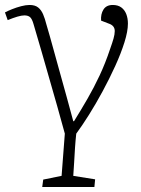

<svg xmlns="http://www.w3.org/2000/svg" viewBox="-37 -537 569 773"><path d="M211 171 224 1Q209 -54 193.5 -109Q178 -164 162 -219Q146 -274 130.5 -329Q115 -384 98 -440Q92 -461 84 -468Q76 -475 61 -475Q50 -475 33 -470Q16 -465 -6 -456L-17 -487Q-6 -493 11.5 -500Q29 -507 48 -512Q67 -517 82 -517Q104 -517 116.5 -507Q129 -497 136.5 -479.5Q144 -462 150 -438Q164 -391 177 -343Q190 -295 204 -245.5Q218 -196 231.5 -146.5Q245 -97 258 -49H261Q289 -94 315 -139Q341 -184 364 -233Q387 -282 406 -339Q415 -364 420 -381.5Q425 -399 425 -412Q425 -423 419 -430.5Q413 -438 401 -442L370 -454Q368 -480 379.5 -498.5Q391 -517 417 -517Q438 -517 451.5 -507Q465 -497 471.5 -480Q478 -463 478 -442Q478 -411 464 -366.5Q450 -322 427 -271.5Q404 -221 376.5 -170Q349 -119 321 -74.5Q293 -30 270 1Q267 28 265 58Q263 88 261.5 117Q260 146 258 171L346 185L343 216H133L137 186Z"/></svg>

Font: Literata 18pt ExtraLight
Style: Italic
Weight: 250
Italic angle: -2°
Designer: Latin by Veronika Burian and Jose Scaglione. Greek by Irene Vlachou. Cyrillic by Vera Evstafieva
Foundry: TypeTogether
Version: Version 3.103;gftools[0.9.29]